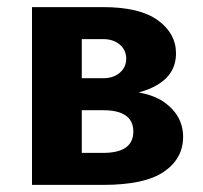

<svg xmlns="http://www.w3.org/2000/svg" viewBox="-20 -520 570 540"><path d="M70 0V-500H270Q373 -500 424 -463Q475 -426 475 -370Q475 -312 422 -281Q400 -268 370 -260Q405 -254 432 -239Q495 -200 495 -135Q495 -74 441 -37Q387 0 270 0ZM210 -300H270Q299 -300 317 -315.5Q335 -331 335 -355Q335 -379 317 -394.5Q299 -410 270 -410H210ZM210 -90H270Q355 -90 355 -150Q355 -210 270 -210H210Z"/></svg>

Font: Scada
Style: Bold
Weight: 700
Designer: Jovanny Lemonad
Foundry: Jovanny Lemonad
Version: Version 4.100;PS 004.100;hotconv 1.0.88;makeotf.lib2.5.64775